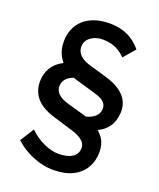

<svg xmlns="http://www.w3.org/2000/svg" viewBox="-154 -805 856 1033"><g transform="rotate(20 274.5 -288.5)"><path d="M311 -190Q347 -194 370 -205Q393 -216 404 -232Q415 -248 415 -266Q415 -289 399.5 -304Q384 -319 349 -329L220 -367Q211 -370 190.5 -380Q170 -390 148 -409.5Q126 -429 110 -460Q94 -491 94 -536Q94 -574 107 -606Q120 -638 145.5 -661.5Q171 -685 208.5 -698Q246 -711 295 -711Q332 -711 365 -702Q398 -693 425.5 -674.5Q453 -656 476 -628L419 -562Q402 -580 381.5 -592.5Q361 -605 338 -611Q315 -617 290 -617Q248 -617 220 -596Q192 -575 192 -541Q192 -524 200.5 -509Q209 -494 227 -482Q245 -470 273 -462L366 -435Q443 -413 479.5 -374Q516 -335 513 -278Q510 -229 486 -196Q462 -163 420.5 -146.5Q379 -130 323 -128ZM55 44 105 -35Q141 0 186.5 21.5Q232 43 273 43Q323 43 351.5 24.5Q380 6 380 -29Q380 -46 370 -59Q360 -72 343 -82Q326 -92 303 -99L185 -135Q115 -156 81 -194.5Q47 -233 47 -290Q47 -333 67.5 -367.5Q88 -402 127 -423Q166 -444 221 -444L231 -374Q208 -371 190.5 -360.5Q173 -350 163.5 -335Q154 -320 154 -300Q154 -276 173 -257.5Q192 -239 235 -227L330 -200Q367 -190 401 -170Q435 -150 456.5 -118.5Q478 -87 478 -41Q478 10 455 49.5Q432 89 387 111.5Q342 134 274 134Q236 134 195.5 122.5Q155 111 118.5 90.5Q82 70 55 44Z"/></g></svg>

Font: Mach
Style: Regular
Weight: 400
Version: Version 1.002